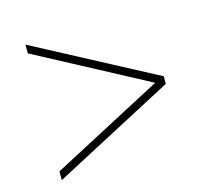

<svg xmlns="http://www.w3.org/2000/svg" viewBox="-77 -687 713 657"><g transform="rotate(-15 279.5 -358.0)"><path d="M65 -118V-149L460 -357L65 -567V-598L494 -371V-344Z"/></g></svg>

Font: Noto Serif Bengali Thin
Style: Regular
Weight: 250
Version: Version 2.003